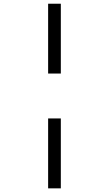

<svg xmlns="http://www.w3.org/2000/svg" viewBox="-20 -780 591 1042"><path d="M310.1 242.2H241.2V-137.2H310.1ZM310.1 -380.9H241.2V-759.8H310.1Z"/></svg>

Font: OpenSansHebrew-Regular
Style: Regular
Weight: 400
Foundry: Ascender Corporation, Yanek Iontef
Version: Version 2.001;PS 002.001;hotconv 1.0.70;makeotf.lib2.5.58329